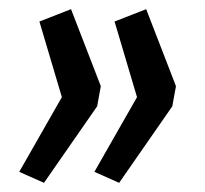

<svg xmlns="http://www.w3.org/2000/svg" viewBox="-20 -481 447 419"><path d="M76 -82 22 -106 115 -269 66 -434 135 -461 200 -293 192 -249ZM240 -82 186 -106 279 -269 230 -434 299 -461 364 -293 356 -249Z"/></svg>

Font: Nunito Sans 7pt Condensed Medium
Style: Italic
Weight: 500
Width: 3
Italic angle: -9°
Designer: Vernon Adams
Foundry: Vernon Adams
Version: Version 3.101;gftools[0.9.27]